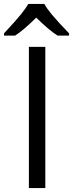

<svg xmlns="http://www.w3.org/2000/svg" viewBox="-48 -951 369 971"><path d="M98.1 0V-713.9H181.2V0ZM-27.8 -782.2Q34.2 -848.6 59.1 -879.9Q84 -911.1 95.2 -931.2H176.3Q187 -910.6 213.6 -878.2Q240.2 -845.7 301.3 -782.2V-771H243.2Q200.2 -797.9 135.3 -861.8Q68.8 -796.4 28.3 -771H-27.8Z"/></svg>

Font: Open Sans ACDW
Style: acdw
Weight: 400
Foundry: Ascender Corporation
Version: Version 1.10